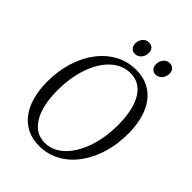

<svg xmlns="http://www.w3.org/2000/svg" viewBox="-263 -1058 1195 1195"><g transform="rotate(45 335.0 -460.0)"><path d="M303 10.5Q242.5 10.5 196.8 -12.5Q151 -35.5 119.8 -77.2Q88.5 -119 72.8 -176.5Q57 -234 56 -302.5Q55.5 -399.5 80.5 -481.5Q105.5 -563.5 151.5 -624.2Q197.5 -685 260 -718.8Q322.5 -752.5 396.5 -752.5Q458 -752.5 504 -729.2Q550 -706 580.5 -664Q611 -622 626.5 -565.5Q642 -509 642.5 -442.5Q643.5 -346.5 619 -264.2Q594.5 -182 549 -120.2Q503.5 -58.5 440.8 -24Q378 10.5 303 10.5ZM314.5 -28Q357 -28 394.8 -48.2Q432.5 -68.5 462.8 -105.2Q493 -142 515 -192.8Q537 -243.5 548.5 -304.5Q560 -365.5 559.5 -433.5Q559 -498.5 547.8 -550Q536.5 -601.5 514.5 -638Q492.5 -674.5 460.2 -693.8Q428 -713 385 -713Q342.5 -713 304.8 -693.5Q267 -674 236.5 -638.2Q206 -602.5 184 -552.2Q162 -502 150.5 -440.8Q139 -379.5 139.5 -310Q140 -245.5 151.8 -193.5Q163.5 -141.5 185.8 -104.5Q208 -67.5 240.2 -47.8Q272.5 -28 314.5 -28ZM318.5 -816Q300 -816 287.5 -829.8Q275 -843.5 275.5 -866.5Q276 -892.5 292.2 -911Q308.5 -929.5 332 -929.5Q354 -929.5 365.8 -916Q377.5 -902.5 377.5 -883Q377 -853 360.2 -834.5Q343.5 -816 318.5 -816ZM500.5 -816Q482.5 -816 470 -829.8Q457.5 -843.5 458 -866.5Q458.5 -892.5 474.5 -911Q490.5 -929.5 514.5 -929.5Q536 -929.5 548 -916Q560 -902.5 560 -883Q559.5 -853 542.8 -834.5Q526 -816 500.5 -816Z"/></g></svg>

Font: Merriweather 72pt Light
Style: Italic
Weight: 300
Italic angle: -7.8°
Version: Version 2.101